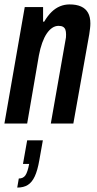

<svg xmlns="http://www.w3.org/2000/svg" viewBox="-21 -559 440 869"><path d="M-1 0 91 -527H174V-461H179Q195 -488 212.5 -505Q230 -522 250.5 -530.5Q271 -539 294 -539Q325 -539 346 -529.5Q367 -520 377.5 -501Q388 -482 388 -453Q388 -442 386.5 -430Q385 -418 383 -404L311 0H209L275 -375Q277 -383 277.5 -389.5Q278 -396 278 -403Q278 -416 275 -424.5Q272 -433 264.5 -437.5Q257 -442 244 -442Q229 -442 215.5 -433Q202 -424 190.5 -407Q179 -390 170 -365Q161 -340 155 -308L102 0ZM57 290 64 249Q84 249 94 234.5Q104 220 111 183H83L102 76H173L157 166Q149 212 136.5 239Q124 266 105 278Q86 290 57 290Z"/></svg>

Font: Archivo ExtraCondensed SemiBold
Style: Italic
Weight: 600
Width: 2
Italic angle: -10°
Designer: Hector Gatti
Foundry: Omnibus-Type
Version: Version 2.001